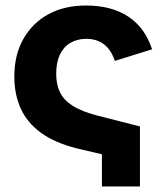

<svg xmlns="http://www.w3.org/2000/svg" viewBox="-20 -557 584 697"><path d="M350 120V-74L427 21L260 -18Q180 -38 129.5 -74.5Q79 -111 55.5 -162.5Q32 -214 32 -279Q32 -358 65 -416Q98 -474 156 -505.5Q214 -537 292 -537Q385 -537 446 -496.5Q507 -456 532 -378L397 -336Q370 -416 293 -416Q260 -416 235 -401Q210 -386 197 -358Q184 -330 184 -289Q184 -251 197.5 -222.5Q211 -194 244 -173Q277 -152 335 -137L488 -98V120Z"/></svg>

Font: TikTok Sans 24pt
Style: Bold
Weight: 700
Version: Version 4.000